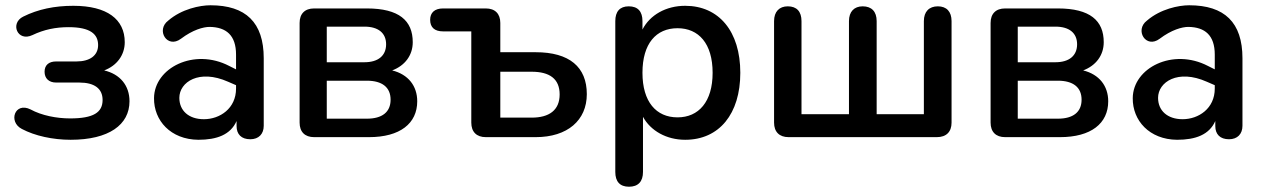

<svg xmlns="http://www.w3.org/2000/svg" viewBox="-20 -520 4793 728"><path d="M248 10C393 10 471 -47 471 -136C471 -196 435 -239 375 -253C423 -271 453 -311 453 -360C453 -447 386 -498 258 -498C187 -498 124 -485 68 -457C17 -432 46 -360 103 -387C147 -408 191 -417 240 -417C322 -417 352 -391 352 -349C352 -309 320 -287 270 -287H193C165 -287 149 -273 149 -248C149 -223 165 -207 193 -207H281C338 -207 369 -184 369 -141C369 -94 335 -71 246 -71C195 -71 138 -82 96 -105C36 -135 10 -58 63 -31C112 -5 180 10 248 10Z M732 10C802 10 854 -9 877 -61V-42C877 -11 895 8 929 8C961 8 980 -12 980 -43V-299C980 -435 912 -500 778 -500C738 -500 669 -486 618 -442C570 -406 614 -334 666 -373C711 -407 751 -418 775 -418C838 -417 875 -386 875 -313V-257L849 -270C716 -339 565 -263 564 -148C563 -63 627 9 732 10ZM660 -149C660 -209 735 -259 845 -210L875 -197V-184C875 -109 814 -68 753 -68C695 -68 660 -101 660 -149Z M1171 0H1379C1497 0 1562 -52 1562 -136C1562 -194 1528 -238 1467 -253C1515 -271 1545 -310 1545 -360C1545 -442 1493 -488 1371 -488H1171C1136 -488 1116 -468 1116 -433V-55C1116 -20 1136 0 1171 0ZM1371 -70H1219V-214H1371C1429 -214 1461 -189 1461 -142C1461 -95 1429 -70 1371 -70ZM1362 -284H1219V-419H1362C1414 -419 1444 -395 1444 -352C1444 -309 1414 -284 1362 -284Z M1822 0H2011C2132 0 2205 -64 2205 -163C2205 -266 2139 -322 2011 -322H1877V-433C1877 -468 1857 -488 1822 -488H1660C1628 -488 1611 -472 1611 -445C1611 -416 1628 -401 1660 -401H1767V-55C1767 -20 1787 0 1822 0ZM1996 -74H1877V-248H1996C2064 -248 2102 -221 2102 -162C2102 -102 2062 -74 1996 -74Z M2365 188C2400 188 2418 168 2418 132V-77C2447 -24 2507 10 2578 10C2707 10 2787 -88 2787 -244C2787 -401 2706 -498 2578 -498C2505 -498 2444 -463 2416 -408V-440C2416 -476 2399 -496 2364 -496C2330 -496 2313 -476 2313 -440V132C2313 168 2330 188 2365 188ZM2549 -75C2468 -75 2416 -134 2416 -244C2416 -355 2468 -413 2549 -413C2629 -413 2682 -355 2682 -244C2682 -134 2629 -75 2549 -75Z M2970 0H3532C3568 0 3588 -20 3588 -55V-440C3588 -476 3569 -496 3536 -496C3503 -496 3483 -476 3483 -440V-87H3304V-440C3304 -476 3285 -496 3251 -496C3219 -496 3199 -476 3199 -440V-87H3019V-440C3019 -476 3001 -496 2967 -496C2935 -496 2915 -476 2915 -440V-55C2915 -20 2935 0 2970 0Z M3791 0H3999C4117 0 4182 -52 4182 -136C4182 -194 4148 -238 4087 -253C4135 -271 4165 -310 4165 -360C4165 -442 4113 -488 3991 -488H3791C3756 -488 3736 -468 3736 -433V-55C3736 -20 3756 0 3791 0ZM3991 -70H3839V-214H3991C4049 -214 4081 -189 4081 -142C4081 -95 4049 -70 3991 -70ZM3982 -284H3839V-419H3982C4034 -419 4064 -395 4064 -352C4064 -309 4034 -284 3982 -284Z M4443 10C4513 10 4565 -9 4588 -61V-42C4588 -11 4606 8 4640 8C4672 8 4691 -12 4691 -43V-299C4691 -435 4623 -500 4489 -500C4449 -500 4380 -486 4329 -442C4281 -406 4325 -334 4377 -373C4422 -407 4462 -418 4486 -418C4549 -417 4586 -386 4586 -313V-257L4560 -270C4427 -339 4276 -263 4275 -148C4274 -63 4338 9 4443 10ZM4371 -149C4371 -209 4446 -259 4556 -210L4586 -197V-184C4586 -109 4525 -68 4464 -68C4406 -68 4371 -101 4371 -149Z"/></svg>

Font: SN Pro Medium
Style: Regular
Weight: 500
Designer: Tobias Whetton
Foundry: Supernotes
Version: Version 1.003;Glyphs 3.3 (3324)